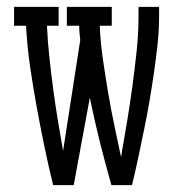

<svg xmlns="http://www.w3.org/2000/svg" viewBox="-20 -540 540 560"><path d="M135 0Q121 -57 109 -115Q97 -173 86.5 -231Q76 -289 67.5 -347.5Q59 -406 56 -465H21V-520H151V-465H117Q119 -419 124 -373Q129 -327 135 -281.5Q141 -236 148.5 -190.5Q156 -145 164 -100L214 -423Q213 -433 212 -443.5Q211 -454 211 -465H175V-520H306V-465H271Q273 -416 280 -368Q287 -320 295 -272Q303 -224 313 -176.5Q323 -129 333 -82Q342 -133 350.5 -184.5Q359 -236 366 -287.5Q373 -339 378.5 -390.5Q384 -442 384 -494V-520H444V-494Q444 -452 439.5 -410.5Q435 -369 429 -327.5Q423 -286 416 -245Q409 -204 400.5 -163Q392 -122 383.5 -81.5Q375 -41 365 0H305Q287 -63 271 -127Q255 -191 242 -255L195 0Z"/></svg>

Font: Iosevka Curly Slab Light
Style: Regular
Weight: 300
Monospace: yes
Designer: Belleve Invis
Foundry: Belleve Invis
Version: Version 22.1.2; ttfautohint (v1.8.4)